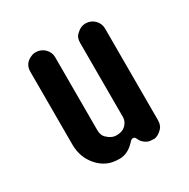

<svg xmlns="http://www.w3.org/2000/svg" viewBox="-129 -646 758 772"><g transform="rotate(-30 250.0 -260.0)"><path d="M406.2 -513.7Q423.3 -496.6 423.3 -473.1V-48.8Q423.3 -24.9 411.1 -11.7Q390.1 9.8 371.3 9.8Q352.5 9.8 343.3 5.6Q334 1.5 328.1 -3.9Q318.8 -11.7 315.2 -19.8Q311.5 -27.8 308.6 -31.7Q305.7 -35.6 299.6 -35.6Q293.5 -35.6 289.6 -31.5Q285.6 -27.3 276.9 -18.6Q247.6 9.8 212.6 9.8Q177.7 9.8 154.3 -1.7Q130.9 -13.2 113.3 -33.2Q76.2 -75.7 76.2 -134.8V-473.1Q76.2 -510.3 111.3 -525.4Q121.6 -530.3 133.5 -530.3Q145.5 -530.3 156.2 -525.9Q167 -521.5 174.8 -513.7Q191.9 -496.6 191.9 -473.1V-136.2Q191.9 -111.8 204.1 -99.6Q225.6 -78.1 249 -78.1Q287.6 -78.1 302.7 -108.4Q307.6 -118.2 307.6 -130.4V-473.1Q307.6 -497.1 320.1 -509Q332.5 -521 343 -525.6Q353.5 -530.3 365.5 -530.3Q377.4 -530.3 387.9 -525.9Q398.4 -521.5 406.2 -513.7Z"/></g></svg>

Font: Supermercado
Style: Regular
Weight: 400
Designer: James Grieshaber
Foundry: James Grieshaber
Version: Version 1.002